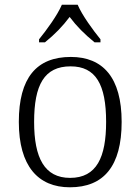

<svg xmlns="http://www.w3.org/2000/svg" viewBox="-20 -786 596 816"><path d="M146 -619V-606H171C214 -641 246 -674 276 -714C306 -674 339 -641 382 -606H407V-619C376 -657 329 -721 310 -766H243C224 -721 177 -657 146 -619ZM277 10C421 10 497 -80 497 -268C497 -457 417 -544 281 -544C135 -544 60 -455 60 -268C60 -80 142 10 277 10ZM278 -30C169 -30 125 -115 125 -268C125 -425 168 -504 280 -504C387 -504 431 -427 431 -268C431 -118 391 -30 278 -30Z"/></svg>

Font: Noto Serif Devanagari Light
Style: Regular
Weight: 300
Designer: Universal Thirst, Indian Type Foundry and the Monotype Design Team
Foundry: Monotype Imaging Inc.
Version: Version 2.004